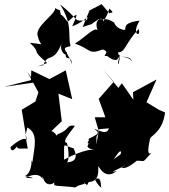

<svg xmlns="http://www.w3.org/2000/svg" viewBox="-75 -858 811 920"><path d="M56 -513 109 -416 95 -372 29 -332 53 -188C49 -193 33 -204 -25 -153C-18 -104 31 -191 6 -172C2 -135 19 -149 58 -146C46 -210 46 -206 56 -247C110 -218 90 -156 80 -79C71 -118 88 -36 44 -14C112 -2 71 -3 48 -7C136 -50 130 31 129 -15C144 54 195 13 186 13C180 40 185 28 286 40C307 23 330 29 332 17C350 54 355 -22 330 25C389 1 406 -31 410 42C356 -7 379 -59 355 14C420 7 383 -88 402 -53C429 -13 458 -17 484 -39C431 -23 505 -53 527 -67C470 -24 533 -114 524 -137C509 -121 468 -95 469 -94C480 -108 503 -148 505 -127C480 -37 517 -35 581 -88C629 -88 598 -72 661 -136C636 -107 625 -120 649 -213C630 -170 630 -182 581 -160C654 -104 591 -112 649 -201C691 -234 709 -267 716 -319L688 -331L627 -368L675 -477L562 -416L564 -380L509 -459L492 -437L417 -527L470 -466L398 -384L430 -296H379L398 -231L387 -166C389 -242 381 -203 377 -187C422 -246 361 -236 447 -243C436 -202 379 -247 379 -237C429 -213 331 -196 352 -187C326 -151 386 -189 349 -167C397 -129 360 -207 344 -157C351 -138 381 -147 391 -128C379 -164 268 -113 232 -93C234 -185 221 -163 278 -147C297 -106 291 -79 235 -80C257 -68 258 -124 246 -173C222 -177 249 -208 284 -255C237 -263 266 -230 180 -209C208 -214 212 -229 183 -192C221 -193 176 -250 132 -231L148 -208L221 -277L205 -409L271 -383L240 -521L162 -479L75 -521L73 -474L-55 -442L92 -463ZM452 -791C443 -805 485 -785 449 -817C440 -786 426 -760 403 -731C457 -780 364 -787 393 -713C378 -731 335 -681 284 -649C364 -622 346 -594 417 -621C461 -608 404 -586 438 -590C495 -546 492 -591 499 -589C482 -542 494 -532 500 -591C510 -582 553 -591 556 -564C542 -593 494 -576 490 -607C527 -607 522 -647 589 -719C605 -679 550 -687 594 -759C492 -747 543 -711 517 -715C492 -720 477 -735 472 -750C434 -774 434 -762 398 -767C338 -726 390 -754 321 -728L354 -808L412 -838ZM216 -791C203 -826 238 -793 189 -819C193 -789 85 -729 107 -682C116 -635 151 -645 68 -653C130 -594 64 -630 151 -556C99 -537 93 -537 133 -546C155 -609 181 -548 223 -656C200 -609 257 -574 244 -612C228 -557 266 -602 270 -551C243 -624 212 -626 263 -637C248 -698 276 -735 213 -837C308 -763 274 -752 341 -762C353 -797 338 -756 271 -732C305 -808 295 -794 249 -753C221 -787 211 -817 185 -732L216 -764Z"/></svg>

Font: Hussar Lance
Style: ExBd
Weight: 700
Foundry: Cannot Into Space Fonts, PlusOne Fonts
Version: Version 2.270